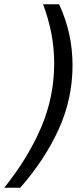

<svg xmlns="http://www.w3.org/2000/svg" viewBox="-59 -770 394 900"><path d="M218 -750Q250 -681 265.5 -610Q281 -539 281 -464Q281 -308 217 -166Q153 -24 36 110H-39Q73 -30 134 -173Q195 -316 195 -473Q195 -544 182 -612Q169 -680 143 -750Z"/></svg>

Font: Geist
Style: Italic
Weight: 400
Italic angle: -12°
Designer: Basement.studio, Andrés Briganti, Mateo Zaragoza
Foundry: Basement.studio, Vercel, Andrés Briganti, Guido Ferreyra, Mateo Zaragoza
Version: Version 1.500